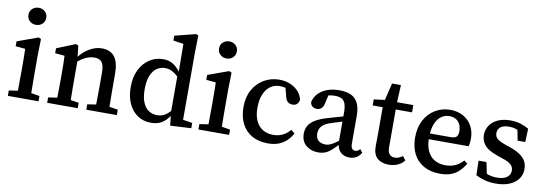

<svg xmlns="http://www.w3.org/2000/svg" viewBox="-57 -1115 4286 1509"><g transform="rotate(10 2086.5 -360.5)"><path d="M36 0V-43L142 -59H179L281 -42V0ZM106 0Q107 -25 107 -62.5Q107 -100 107.5 -140Q108 -180 108 -212V-260Q108 -300 107.5 -328.5Q107 -357 106 -388L29 -395V-434L195 -494L215 -485L212 -351V-212Q212 -180 212.5 -140Q213 -100 213.5 -62.5Q214 -25 215 0ZM156 -588Q126 -588 105.5 -607Q85 -626 85 -656Q85 -686 105.5 -705Q126 -724 156 -724Q186 -724 206.5 -705Q227 -686 227 -656Q227 -626 206.5 -607Q186 -588 156 -588Z M350 0V-43L457 -59H494L594 -43V0ZM420 0Q421 -25 421.5 -62.5Q422 -100 422.5 -140Q423 -180 423 -212V-263Q423 -290 422.5 -310.5Q422 -331 421.5 -349Q421 -367 420 -388L344 -395V-434L493 -494L513 -485L525 -373L527 -372V-212Q527 -180 527.5 -140Q528 -100 528.5 -62.5Q529 -25 529 0ZM662 0V-43L767 -59H804L906 -43V0ZM730 0Q731 -25 731.5 -62Q732 -99 732.5 -139Q733 -179 733 -212V-304Q733 -367 714.5 -391Q696 -415 654 -415Q631 -415 607.5 -407.5Q584 -400 560 -385Q536 -370 510 -346L501 -392H517Q542 -424 571.5 -447Q601 -470 633.5 -483Q666 -496 701 -496Q768 -496 802 -452.5Q836 -409 836 -316V-212Q836 -179 836.5 -139Q837 -99 837.5 -62Q838 -25 839 0Z M1179 13Q1119 13 1073 -17.5Q1027 -48 1001 -104Q975 -160 975 -237Q975 -317 1003.5 -374.5Q1032 -432 1080.5 -464Q1129 -496 1189 -496Q1219 -496 1244 -487Q1269 -478 1291 -459Q1313 -440 1334 -410H1358L1350 -352Q1310 -395 1279.5 -412.5Q1249 -430 1217 -430Q1181 -430 1151 -410Q1121 -390 1103.5 -347.5Q1086 -305 1086 -239Q1086 -176 1102.5 -135Q1119 -94 1149 -74Q1179 -54 1217 -54Q1256 -54 1286 -75Q1316 -96 1349 -139L1357 -82H1334Q1316 -52 1294 -30.5Q1272 -9 1244 2Q1216 13 1179 13ZM1333 9 1322 -91 1321 -93V-393L1326 -404L1324 -642L1242 -654V-693L1409 -735L1428 -728L1425 -590V-54L1500 -42V0Z M1557 0V-43L1663 -59H1700L1802 -42V0ZM1627 0Q1628 -25 1628 -62.5Q1628 -100 1628.5 -140Q1629 -180 1629 -212V-260Q1629 -300 1628.5 -328.5Q1628 -357 1627 -388L1550 -395V-434L1716 -494L1736 -485L1733 -351V-212Q1733 -180 1733.5 -140Q1734 -100 1734.5 -62.5Q1735 -25 1736 0ZM1677 -588Q1647 -588 1626.5 -607Q1606 -626 1606 -656Q1606 -686 1626.5 -705Q1647 -724 1677 -724Q1707 -724 1727.5 -705Q1748 -686 1748 -656Q1748 -626 1727.5 -607Q1707 -588 1677 -588Z M2112 13Q2039 13 1985.5 -17Q1932 -47 1903.5 -103Q1875 -159 1875 -236Q1875 -317 1908 -375Q1941 -433 1996 -464.5Q2051 -496 2116 -496Q2166 -496 2206 -478.5Q2246 -461 2271.5 -431.5Q2297 -402 2303 -366Q2298 -344 2285.5 -332.5Q2273 -321 2251 -321Q2224 -321 2209.5 -336.5Q2195 -352 2190 -380L2168 -465L2225 -423Q2201 -435 2176.5 -441Q2152 -447 2127 -447Q2087 -447 2054.5 -424.5Q2022 -402 2003 -358Q1984 -314 1984 -249Q1984 -184 2005 -142Q2026 -100 2061.5 -80Q2097 -60 2141 -60Q2168 -60 2191.5 -66.5Q2215 -73 2236 -87Q2257 -101 2277 -124L2306 -100Q2287 -65 2260.5 -40Q2234 -15 2198 -1Q2162 13 2112 13Z M2513 14Q2457 14 2417.5 -18.5Q2378 -51 2378 -113Q2378 -146 2392.5 -173.5Q2407 -201 2444.5 -224.5Q2482 -248 2550 -267Q2577 -275 2603.5 -282.5Q2630 -290 2656.5 -297.5Q2683 -305 2710 -312V-273Q2676 -263 2642.5 -252Q2609 -241 2577 -231Q2537 -219 2516.5 -202.5Q2496 -186 2489 -168Q2482 -150 2482 -131Q2482 -93 2504 -75Q2526 -57 2560 -57Q2578 -57 2594.5 -63.5Q2611 -70 2633.5 -85Q2656 -100 2690 -127L2701 -75H2667Q2641 -47 2619 -27Q2597 -7 2572 3.5Q2547 14 2513 14ZM2762 11Q2717 11 2690.5 -16Q2664 -43 2662 -91L2661 -95V-327Q2661 -374 2651.5 -400Q2642 -426 2621.5 -436.5Q2601 -447 2567 -447Q2547 -447 2525 -443Q2503 -439 2475 -429L2522 -465L2503 -382Q2498 -351 2483 -336Q2468 -321 2445 -321Q2422 -321 2408.5 -333Q2395 -345 2392 -365Q2404 -424 2458.5 -460Q2513 -496 2598 -496Q2654 -496 2690.5 -478Q2727 -460 2745.5 -421.5Q2764 -383 2764 -319V-101Q2764 -73 2773.5 -61Q2783 -49 2799 -49Q2811 -49 2820 -54.5Q2829 -60 2837 -69L2857 -43Q2839 -14 2816 -1.5Q2793 11 2762 11Z M3006 -424V-482H3187V-424ZM3077 13Q3020 13 2986 -17Q2952 -47 2952 -111Q2952 -131 2952.5 -150.5Q2953 -170 2953 -197V-424H2873V-472L2997 -488L2953 -454L2993 -620H3064L3056 -458L3057 -441V-122Q3057 -84 3072.5 -67Q3088 -50 3114 -50Q3131 -50 3145.5 -56Q3160 -62 3177 -73L3201 -43Q3189 -26 3170.5 -13.5Q3152 -1 3128.5 6Q3105 13 3077 13Z M3485 13Q3413 13 3358.5 -16.5Q3304 -46 3274.5 -101.5Q3245 -157 3245 -235Q3245 -314 3276 -372.5Q3307 -431 3361 -463.5Q3415 -496 3481 -496Q3539 -496 3583.5 -471.5Q3628 -447 3653.5 -403Q3679 -359 3679 -298Q3679 -281 3677 -265.5Q3675 -250 3672 -239H3297V-285H3525Q3559 -287 3569 -301.5Q3579 -316 3579 -339Q3579 -374 3567 -398Q3555 -422 3533 -434Q3511 -446 3481 -446Q3448 -446 3419 -426.5Q3390 -407 3371.5 -364Q3353 -321 3353 -249Q3353 -187 3373 -145Q3393 -103 3429.5 -81.5Q3466 -60 3515 -60Q3562 -60 3596 -76Q3630 -92 3658 -123L3685 -101Q3664 -67 3637.5 -41Q3611 -15 3574.5 -1Q3538 13 3485 13Z M3931 13Q3884 13 3845.5 3Q3807 -7 3771 -25L3768 -141H3831L3856 -19H3810V-71Q3836 -54 3866 -44.5Q3896 -35 3932 -35Q3968 -35 3992 -44.5Q4016 -54 4027.5 -71Q4039 -88 4039 -109Q4039 -139 4017 -158Q3995 -177 3946 -192L3903 -207Q3863 -221 3834 -240Q3805 -259 3789.5 -286Q3774 -313 3774 -349Q3774 -389 3795.5 -422.5Q3817 -456 3859 -476Q3901 -496 3960 -496Q4003 -496 4039 -485.5Q4075 -475 4108 -456L4104 -349H4043L4022 -457H4063V-412Q4039 -429 4013.5 -437.5Q3988 -446 3959 -446Q3914 -446 3891 -428Q3868 -410 3868 -380Q3868 -350 3888 -333.5Q3908 -317 3959 -299L3992 -288Q4042 -271 4074 -249Q4106 -227 4120.5 -199.5Q4135 -172 4135 -137Q4135 -95 4111.5 -61Q4088 -27 4042.5 -7Q3997 13 3931 13Z"/></g></svg>

Font: Source Serif 4 18pt Medium
Style: Regular
Weight: 500
Designer: Frank Grießhammer
Foundry: Adobe Systems Incorporated
Version: Version 4.004;hotconv 1.0.116;makeotfexe 2.5.65601